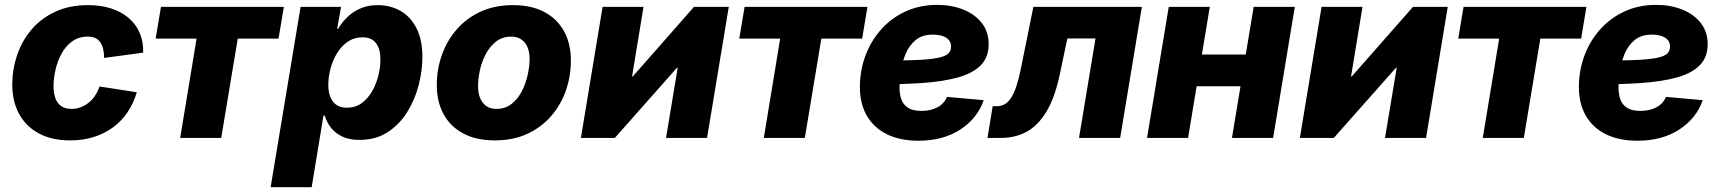

<svg xmlns="http://www.w3.org/2000/svg" viewBox="-20 -571 7121 795"><path d="M270 10.3Q194.8 10.3 141.4 -18.3Q87.9 -46.9 59.3 -98.9Q30.8 -150.9 30.8 -220.7Q30.8 -283.2 50.5 -342Q70.3 -400.9 109.9 -447.8Q149.4 -494.6 208.3 -522.2Q267.1 -549.8 344.7 -549.8Q397.5 -549.8 439.9 -536.1Q482.4 -522.5 512.7 -496.6Q543 -470.7 558.6 -434.3Q574.2 -397.9 572.8 -353L411.1 -331.1Q411.1 -351.6 407.2 -367.9Q403.3 -384.3 395.5 -395.8Q387.7 -407.2 374.8 -413.3Q361.8 -419.4 343.3 -419.4Q306.2 -419.4 279.1 -399.9Q252 -380.4 234.9 -348.9Q217.8 -317.4 209.7 -281.7Q201.7 -246.1 201.7 -214.4Q201.7 -185.1 209.5 -163.8Q217.3 -142.6 233.9 -131.3Q250.5 -120.1 275.9 -120.1Q294.9 -120.1 312.7 -126.5Q330.6 -132.8 345.9 -144.8Q361.3 -156.7 373 -174.1Q384.8 -191.4 392.1 -212.9L546.4 -189Q532.7 -142.6 507.8 -106Q482.9 -69.3 447.3 -43.2Q411.6 -17.1 366.9 -3.4Q322.3 10.3 270 10.3Z M726.1 0 793.9 -411.1H624.5L646.5 -542.5H1155.3L1133.3 -411.1H964.4L896 0Z M1100.6 204.1 1224.6 -542.5H1392.1L1376 -451.7H1379.9Q1395 -477.5 1418 -500Q1440.9 -522.5 1472.4 -536.1Q1503.9 -549.8 1543.5 -549.8Q1596.2 -549.8 1637.9 -526.1Q1679.7 -502.4 1704.3 -454.6Q1729 -406.7 1729 -335Q1729 -278.3 1713.4 -218Q1697.8 -157.7 1665.8 -106.4Q1633.8 -55.2 1584.7 -23.4Q1535.6 8.3 1468.3 8.3Q1424.8 8.3 1395.5 -6.3Q1366.2 -21 1349.1 -43.9Q1332 -66.9 1324.7 -92.3H1319.3L1270.5 204.1ZM1415.5 -125Q1452.6 -125 1479 -145Q1505.4 -165 1522.5 -196Q1539.6 -227.1 1547.4 -261.5Q1555.2 -295.9 1555.2 -324.7Q1555.2 -368.2 1536.9 -392.3Q1518.6 -416.5 1481.4 -416.5Q1446.8 -416.5 1420.2 -398.4Q1393.6 -380.4 1375.7 -351.1Q1357.9 -321.8 1348.6 -287.1Q1339.4 -252.4 1339.4 -219.2Q1339.4 -175.3 1358.9 -150.1Q1378.4 -125 1415.5 -125Z M2028.8 10.3Q1952.1 10.3 1898.7 -18.1Q1845.2 -46.4 1816.9 -97.9Q1788.6 -149.4 1788.6 -218.8Q1788.6 -284.7 1810.1 -344.5Q1831.5 -404.3 1872.1 -450.4Q1912.6 -496.6 1970.9 -523.2Q2029.3 -549.8 2103.5 -549.8Q2180.2 -549.8 2233.6 -521.5Q2287.1 -493.2 2315.4 -441.7Q2343.8 -390.1 2343.8 -320.8Q2343.8 -254.9 2322.8 -195.3Q2301.8 -135.7 2261.2 -89.4Q2220.7 -43 2162.4 -16.4Q2104 10.3 2028.8 10.3ZM2035.6 -120.1Q2072.3 -120.1 2098.4 -140.9Q2124.5 -161.6 2140.9 -193.6Q2157.2 -225.6 2165 -261.2Q2172.9 -296.9 2172.9 -326.7Q2172.9 -356 2163.8 -376.5Q2154.8 -397 2137.9 -408.2Q2121.1 -419.4 2096.7 -419.4Q2060.1 -419.4 2033.9 -398.9Q2007.8 -378.4 1991.2 -346.7Q1974.6 -314.9 1967 -279.5Q1959.5 -244.1 1959.5 -214.4Q1959.5 -170.4 1979.5 -145.3Q1999.5 -120.1 2035.6 -120.1Z M2907.7 0H2737.8L2786.1 -290.5H2783.2L2525.9 0H2385.3L2475.1 -542.5H2644.5L2597.2 -254.4H2600.1L2853.5 -542.5H2997.6Z M3142.6 0 3210.4 -411.1H3041L3063 -542.5H3571.8L3549.8 -411.1H3380.9L3312.5 0Z M3782.7 11.7Q3707 11.7 3652.3 -15.1Q3597.7 -42 3568.6 -93Q3539.6 -144 3540.5 -215.8Q3541.5 -283.2 3564.7 -343.8Q3587.9 -404.3 3630.1 -450.9Q3672.4 -497.6 3730.7 -524.2Q3789.1 -550.8 3860.4 -550.8Q3919.9 -550.8 3968.3 -531.5Q4016.6 -512.2 4045.2 -475.8Q4073.7 -439.5 4073.7 -387.7Q4073.7 -334.5 4041.5 -301.3Q4009.3 -268.1 3947.8 -250.7Q3886.2 -233.4 3798.3 -227.3Q3710.4 -221.2 3599.1 -221.2L3615.7 -319.8Q3710.9 -319.8 3770.3 -322.3Q3829.6 -324.7 3861.8 -331.1Q3894 -337.4 3906 -348.9Q3918 -360.4 3918 -377.9Q3918 -401.4 3898.2 -414.6Q3878.4 -427.7 3842.8 -427.7Q3798.3 -427.7 3771 -404.8Q3743.7 -381.8 3729.5 -347.2Q3715.3 -312.5 3710.2 -275.9Q3705.1 -239.3 3704.6 -211.9Q3704.1 -183.1 3711.9 -160.4Q3719.7 -137.7 3739.7 -124.8Q3759.8 -111.8 3795.4 -111.8Q3834 -111.8 3862.1 -127Q3890.1 -142.1 3900.9 -169.9L4053.2 -156.2Q4027.3 -81.1 3956.3 -34.7Q3885.3 11.7 3782.7 11.7Z M4068.8 0 4090.3 -131.3H4107.9Q4126 -131.3 4140.4 -139.6Q4154.8 -147.9 4166.7 -166.3Q4178.7 -184.6 4188.7 -215.1Q4198.7 -245.6 4207.5 -289.1L4258.8 -542.5H4708L4618.2 0H4447.8L4516.1 -411.6H4399.4L4369.1 -267.1Q4348.1 -166.5 4312.7 -108.4Q4277.3 -50.3 4230.2 -25.1Q4183.1 0 4126.5 0Z M5187 -345.2 5165.5 -213.9H4885.7L4907.2 -345.2ZM4989.3 -542.5 4899.4 0H4729.5L4819.3 -542.5ZM5341.3 -542.5 5251.5 0H5081.1L5170.9 -542.5Z M5884.8 0H5714.8L5763.2 -290.5H5760.3L5502.9 0H5362.3L5452.1 -542.5H5621.6L5574.2 -254.4H5577.1L5830.6 -542.5H5974.6Z M6119.6 0 6187.5 -411.1H6018.1L6040 -542.5H6548.8L6526.9 -411.1H6357.9L6289.6 0Z M6759.8 11.7Q6684.1 11.7 6629.4 -15.1Q6574.7 -42 6545.7 -93Q6516.6 -144 6517.6 -215.8Q6518.6 -283.2 6541.7 -343.8Q6564.9 -404.3 6607.2 -450.9Q6649.4 -497.6 6707.8 -524.2Q6766.1 -550.8 6837.4 -550.8Q6897 -550.8 6945.3 -531.5Q6993.7 -512.2 7022.2 -475.8Q7050.8 -439.5 7050.8 -387.7Q7050.8 -334.5 7018.6 -301.3Q6986.3 -268.1 6924.8 -250.7Q6863.3 -233.4 6775.4 -227.3Q6687.5 -221.2 6576.2 -221.2L6592.8 -319.8Q6688 -319.8 6747.3 -322.3Q6806.6 -324.7 6838.9 -331.1Q6871.1 -337.4 6883.1 -348.9Q6895 -360.4 6895 -377.9Q6895 -401.4 6875.2 -414.6Q6855.5 -427.7 6819.8 -427.7Q6775.4 -427.7 6748 -404.8Q6720.7 -381.8 6706.5 -347.2Q6692.4 -312.5 6687.3 -275.9Q6682.1 -239.3 6681.6 -211.9Q6681.2 -183.1 6689 -160.4Q6696.8 -137.7 6716.8 -124.8Q6736.8 -111.8 6772.5 -111.8Q6811 -111.8 6839.1 -127Q6867.2 -142.1 6877.9 -169.9L7030.3 -156.2Q7004.4 -81.1 6933.3 -34.7Q6862.3 11.7 6759.8 11.7Z"/></svg>

Font: Inter 16pt ExtraBold
Style: Italic
Weight: 800
Italic angle: -9.3988°
Version: Version 4.001;git-66647c0bb